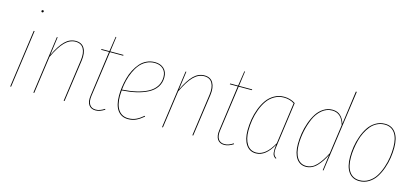

<svg xmlns="http://www.w3.org/2000/svg" viewBox="-61 -1193 3591 1662"><g transform="rotate(15 1734.0 -361.5)"><path d="M156.2 -700.7Q156.2 -705.1 159.2 -708Q162.1 -710.9 167 -710.9Q176.3 -710.9 176.3 -702.1Q176.3 -697.8 173.3 -694.6Q170.4 -691.4 166 -691.4Q161.6 -691.4 158.9 -694.1Q156.2 -696.8 156.2 -700.7ZM144 -517.6 71.8 0H64L136.2 -517.6Z M511.2 -527.8Q565.9 -527.8 589.6 -487.1Q613.3 -446.3 604 -377.4L550.8 0H543L595.7 -377Q605 -443.8 583.5 -482.2Q562 -520.5 511.2 -520.5Q459 -520.5 415.3 -476.1Q371.6 -431.6 326.2 -335L279.3 0H271.5L343.8 -517.6H350.6L328.1 -352.1Q372.1 -443.8 414.8 -485.8Q457.5 -527.8 511.2 -527.8Z M821.3 -510.3 764.6 -104Q757.3 -52.2 774.9 -25.1Q792.5 2 830.6 2Q867.2 2 907.7 -25.4L911.6 -19Q868.2 9.3 830.1 9.3Q788.6 9.3 768.8 -20Q749 -49.3 756.8 -104L813 -510.3H742.2L743.2 -517.6H814.5L834.5 -650.9L840.8 -651.4L822.3 -517.6H940.9L939.5 -510.3Z M1332.5 -420.9Q1332.5 -371.6 1307.4 -333.7Q1282.2 -295.9 1236.6 -272Q1190.9 -248 1133.3 -234.6Q1075.7 -221.2 1004.9 -216.8Q1002.4 -188.5 1002.4 -167.5Q1002.4 -85 1033.7 -41.7Q1064.9 1.5 1121.6 1.5Q1159.2 1.5 1189.7 -12.5Q1220.2 -26.4 1254.9 -56.2L1259.3 -50.3Q1222.7 -19.5 1191.2 -5.1Q1159.7 9.3 1121.6 9.3Q1061 9.3 1027.6 -36.1Q994.1 -81.5 994.1 -167Q994.1 -205.6 999.8 -245.6Q1005.4 -285.6 1016.4 -326.7Q1027.3 -367.7 1046.1 -403.6Q1064.9 -439.5 1089.1 -467.5Q1113.3 -495.6 1147.2 -511.7Q1181.2 -527.8 1220.7 -527.8Q1271 -527.8 1301.8 -499.3Q1332.5 -470.7 1332.5 -420.9ZM1220.2 -520.5Q1180.2 -520.5 1146 -502.7Q1111.8 -484.9 1088.4 -455.8Q1064.9 -426.8 1047.1 -387.5Q1029.3 -348.1 1019.5 -307.6Q1009.8 -267.1 1005.4 -224.1Q1075.7 -228.5 1132.3 -241.7Q1189 -254.9 1232.9 -278.1Q1276.9 -301.3 1300.8 -337.6Q1324.7 -374 1324.7 -420.9Q1324.7 -467.8 1296.4 -494.1Q1268.1 -520.5 1220.2 -520.5Z M1664.6 -527.8Q1719.2 -527.8 1742.9 -487.1Q1766.6 -446.3 1757.3 -377.4L1704.1 0H1696.3L1749 -377Q1758.3 -443.8 1736.8 -482.2Q1715.3 -520.5 1664.6 -520.5Q1612.3 -520.5 1568.6 -476.1Q1524.9 -431.6 1479.5 -335L1432.6 0H1424.8L1497.1 -517.6H1503.9L1481.4 -352.1Q1525.4 -443.8 1568.1 -485.8Q1610.8 -527.8 1664.6 -527.8Z M1974.6 -510.3 1918 -104Q1910.6 -52.2 1928.2 -25.1Q1945.8 2 1983.9 2Q2020.5 2 2061 -25.4L2064.9 -19Q2021.5 9.3 1983.4 9.3Q1941.9 9.3 1922.1 -20Q1902.3 -49.3 1910.2 -104L1966.3 -510.3H1895.5L1896.5 -517.6H1967.8L1987.8 -650.9L1994.1 -651.4L1975.6 -517.6H2094.2L2092.8 -510.3Z M2378.4 -527.8Q2435.1 -527.8 2480 -498L2427.7 -118.7Q2418.5 -67.4 2422.1 -38.8Q2425.8 -10.3 2449.7 2.9L2446.8 9.3Q2433.1 2 2425.3 -8.5Q2417.5 -19 2415.5 -35.6Q2413.6 -52.2 2414.3 -67.4Q2415 -82.5 2418.5 -108.4Q2353 9.3 2267.1 9.3Q2209.5 9.3 2178 -38.1Q2146.5 -85.4 2146.5 -165Q2146.5 -214.4 2154.5 -263.7Q2162.6 -313 2180.9 -361.1Q2199.2 -409.2 2225.3 -445.8Q2251.5 -482.4 2291 -505.1Q2330.6 -527.8 2378.4 -527.8ZM2378.4 -520.5Q2332.5 -520.5 2294.2 -498.3Q2255.9 -476.1 2230.7 -440.2Q2205.6 -404.3 2188 -357.2Q2170.4 -310.1 2162.6 -261.7Q2154.8 -213.4 2154.8 -165.5Q2154.8 -89.4 2184.1 -43.9Q2213.4 1.5 2267.6 1.5Q2353 1.5 2420.4 -123L2471.7 -494.1Q2431.6 -520.5 2378.4 -520.5Z M2965.8 -731.9 2974.1 -731 2871.6 0H2864.7L2883.8 -141.6Q2867.2 -108.9 2850.6 -83.7Q2834 -58.6 2813.2 -36.6Q2792.5 -14.6 2767.6 -2.7Q2742.7 9.3 2715.3 9.3Q2660.2 9.3 2629.2 -36.1Q2598.1 -81.5 2598.1 -163.1Q2598.1 -209.5 2605.7 -258.5Q2613.3 -307.6 2630.4 -356.2Q2647.5 -404.8 2671.6 -442.6Q2695.8 -480.5 2732.2 -504.2Q2768.6 -527.8 2811 -527.8Q2857.4 -527.8 2885.3 -500.7Q2913.1 -473.6 2924.8 -432.1ZM2811 -520.5Q2760.3 -520.5 2719.5 -485.8Q2678.7 -451.2 2655 -396.5Q2631.3 -341.8 2618.9 -281.5Q2606.4 -221.2 2606.4 -163.1Q2606.4 -85 2635.3 -41.7Q2664.1 1.5 2715.8 1.5Q2767.1 1.5 2807.6 -40.5Q2848.1 -82.5 2885.7 -157.7L2922.4 -419.9Q2895 -520.5 2811 -520.5Z M3193.8 9.3Q3130.9 9.3 3096.9 -38.3Q3063 -85.9 3063 -171.4Q3063 -217.3 3070.3 -264.6Q3077.6 -312 3094.7 -359.6Q3111.8 -407.2 3136.5 -444.3Q3161.1 -481.4 3199 -504.6Q3236.8 -527.8 3282.7 -527.8Q3345.2 -527.8 3378.9 -480.7Q3412.6 -433.6 3412.6 -348.6Q3412.6 -303.7 3405.5 -256.6Q3398.4 -209.5 3381.6 -161.4Q3364.7 -113.3 3340.3 -75.7Q3315.9 -38.1 3277.8 -14.4Q3239.7 9.3 3193.8 9.3ZM3193.8 1.5Q3238.8 1.5 3275.6 -22Q3312.5 -45.4 3335.7 -82.3Q3358.9 -119.1 3375 -166.5Q3391.1 -213.9 3397.7 -259.8Q3404.3 -305.7 3404.3 -349.1Q3404.3 -431.6 3372.8 -476.1Q3341.3 -520.5 3282.7 -520.5Q3245.6 -520.5 3213.6 -504.4Q3181.6 -488.3 3158.9 -460.7Q3136.2 -433.1 3118.9 -398.2Q3101.6 -363.3 3091.6 -323.5Q3081.5 -283.7 3076.4 -245.6Q3071.3 -207.5 3071.3 -170.9Q3071.3 -88.4 3102.8 -43.5Q3134.3 1.5 3193.8 1.5Z"/></g></svg>

Font: Fira Sans Compressed Eight
Style: Italic
Weight: 100
Width: 3
Italic angle: -8°
Designer: Carrois Corporate & Edenspiekermann AG
Foundry: Carrois Corporate GbR & Edenspiekermann AG
Version: Version 4.203;PS 004.203;hotconv 1.0.88;makeotf.lib2.5.64775